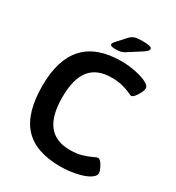

<svg xmlns="http://www.w3.org/2000/svg" viewBox="-205 -994 1030 1125"><g transform="rotate(30 309.5 -432.0)"><path d="M49 -351Q49 -707 380 -707Q429 -707 479 -696.5Q529 -686 557 -670Q582 -656 582 -640Q582 -628 572.5 -608.5Q563 -589 550.5 -574Q538 -559 528 -559Q525 -559 504 -569Q483 -579 451.5 -587Q420 -595 378 -595Q279 -595 231.5 -535Q184 -475 184 -350Q184 -227 231.5 -166Q279 -105 376 -105Q422 -105 456 -115Q490 -125 521 -140Q537 -148 543 -148Q554 -148 565.5 -133.5Q577 -119 585 -100Q593 -81 593 -73Q593 -50 559 -31Q527 -13 476 -3Q425 7 376 7Q208 7 128.5 -80Q49 -167 49 -351ZM277 -763Q277 -772 289 -785L343 -844Q358 -860 375 -865.5Q392 -871 426 -871Q459 -871 475 -867Q491 -863 491 -853Q491 -846 483.5 -838Q476 -830 457 -818L382 -770Q365 -758 350.5 -754Q336 -750 311 -750Q277 -750 277 -763Z"/></g></svg>

Font: Asap-SemiBold
Style: Regular
Weight: 600
Designer: Pablo Cosgaya
Foundry: Omnibus-Type
Version: Version 2.000; ttfautohint (v1.8)